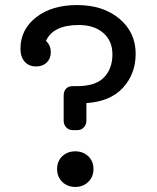

<svg xmlns="http://www.w3.org/2000/svg" viewBox="-20 -730 623 760"><path d="M285 -710Q388 -710 452.5 -656Q517 -602 517 -517Q517 -438 467 -383Q417 -328 322 -322V-252Q322 -237 312 -226Q302 -215 287 -215H267Q252 -215 242 -226Q232 -237 232 -252V-352Q232 -369 241.5 -379Q251 -389 267 -389H285Q358 -389 391.5 -423.5Q425 -458 425 -515Q425 -568 389 -599.5Q353 -631 292 -631Q190 -631 162 -568Q181 -551 181 -523Q181 -498 165 -482.5Q149 -467 123 -467Q94 -467 77.5 -486Q61 -505 61 -537Q61 -613 123 -661.5Q185 -710 285 -710ZM226.5 -111.5Q247 -131 278 -131Q309 -131 329.5 -111.5Q350 -92 350 -61Q350 -30 329.5 -10Q309 10 278 10Q247 10 226.5 -10Q206 -30 206 -61Q206 -92 226.5 -111.5Z"/></svg>

Font: Solway
Style: Regular
Weight: 400
Designer: Mariya V. Pigoulevskaya
Foundry: The Northern Block Ltd.
Version: Version 1.000;hotconv 1.0.109;makeotfexe 2.5.65596